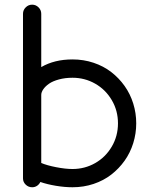

<svg xmlns="http://www.w3.org/2000/svg" viewBox="-20 -789 632 809"><path d="M285.6 -461.4Q254.4 -461.4 228.4 -454.3Q202.4 -447.3 186.6 -436.3Q170.9 -425.3 162.4 -412.8Q153.8 -400.4 153.8 -388.9V-102.3Q177 -92.3 216.3 -84.6Q255.6 -76.9 285.6 -76.9Q337.2 -76.9 381 -101.8Q424.8 -126.7 450.9 -171.1Q477.1 -215.6 477.1 -269.3Q477.1 -323 450.9 -367.3Q424.8 -411.6 381 -436.5Q337.2 -461.4 285.6 -461.4ZM76.9 -730.7Q76.9 -746.6 88.3 -757.9Q99.6 -769.3 115.5 -769.3Q131.1 -769.3 142.5 -757.9Q153.8 -746.6 153.8 -730.7V-506.3Q209 -538.6 285.6 -538.6Q332.3 -538.6 374.3 -524.5Q416.3 -510.5 448.7 -485.4Q481.2 -460.2 505 -426.8Q528.8 -393.3 541.4 -352.8Q554 -312.3 554 -269.3Q554 -226.3 541.4 -185.8Q528.8 -145.3 505 -111.8Q481.2 -78.4 448.7 -53.2Q416.3 -28.1 374.3 -14Q332.3 0 285.6 0Q252.7 0 215.8 -6.1Q179 -12.2 150.1 -22.2Q145 -12 136 -6Q127 0 115.5 0Q99.6 0 88.3 -11Q76.9 -22 76.9 -37.4V-75.9Q76.9 -78.1 76.9 -79.1Q76.9 -80.1 76.9 -80.4Q76.9 -80.8 76.9 -81.3Z"/></svg>

Font: Tecnico
Style: Grueso
Weight: 700
Version: Version 1.3